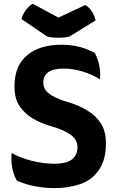

<svg xmlns="http://www.w3.org/2000/svg" viewBox="-20 -971 617 1015"><path d="M42 -162.1Q40 -148.4 40 -134.8Q40 -113.3 43.9 -87.9Q50.8 -45.9 69.3 -16.6Q110.4 2.9 161.1 12.7Q212.9 23.4 267.6 23.4Q341.8 23.4 402.3 2.9Q463.9 -17.6 499 -67.4Q518.6 -93.8 529.3 -128.9Q540 -165 540 -210.9Q540 -279.3 512.7 -319.3Q486.3 -359.4 446.3 -383.8Q398.4 -414.1 343.8 -429.7Q289.1 -445.3 252.9 -466.8Q232.4 -479.5 220.7 -495.1Q209 -511.7 209 -535.2Q209 -569.3 234.4 -588.9Q260.7 -608.4 316.4 -608.4Q367.2 -608.4 417 -592.8Q467.8 -577.1 507.8 -551.8Q512.7 -585.9 504.9 -624Q497.1 -663.1 481.4 -690.4Q442.4 -712.9 398.4 -723.6Q355.5 -734.4 304.7 -734.4Q189.5 -734.4 123 -678.7Q56.6 -623 56.6 -515.6Q56.6 -448.2 84 -409.2Q111.3 -370.1 150.4 -346.7Q199.2 -317.4 253.9 -302.7Q309.6 -287.1 345.7 -263.7Q366.2 -251 377.9 -234.4Q389.6 -216.8 389.6 -192.4Q389.6 -152.3 361.3 -128.9Q333 -105.5 265.6 -105.5Q210.9 -105.5 146.5 -121.1Q83 -137.7 42 -162.1ZM153.3 -951.2Q134.8 -941.4 118.2 -919.9Q100.6 -897.5 93.8 -870.1Q138.7 -838.9 228.5 -778.3Q236.3 -775.4 252 -773.4Q267.6 -771.5 288.1 -771.5Q308.6 -771.5 324.2 -773.4Q339.8 -775.4 347.7 -778.3Q393.6 -806.6 485.4 -863.3Q478.5 -891.6 463.9 -913.1Q449.2 -934.6 430.7 -944.3Q383.8 -921.9 289.1 -877.9Q254.9 -896.5 153.3 -951.2Z"/></svg>

Font: cl
Style: Bold
Weight: 400
Designer: Mitja Miklavcic
Version: Version 7.504; 2011; Build 1021